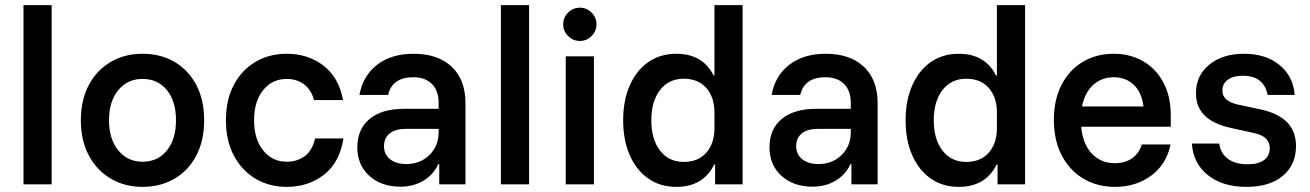

<svg xmlns="http://www.w3.org/2000/svg" viewBox="-20 -720 5118 750"><path d="M71.7 0V-700H181.7V0Z M536.7 10Q467.5 10 412.9 -22.1Q358.3 -54.2 327.1 -112.5Q295.8 -170.8 295.8 -250Q295.8 -330 327.1 -388.3Q358.3 -446.7 412.9 -478.3Q467.5 -510 536.7 -510Q607.5 -510 661.7 -478.3Q715.8 -446.7 746.7 -388.3Q777.5 -330 777.5 -250Q777.5 -170.8 746.7 -112.1Q715.8 -53.3 661.2 -21.7Q606.7 10 536.7 10ZM536.7 -88.3Q596.7 -88.3 632.1 -132.5Q667.5 -176.7 667.5 -250Q667.5 -324.2 632.1 -367.9Q596.7 -411.7 536.7 -411.7Q478.3 -411.7 442.1 -367.9Q405.8 -324.2 405.8 -250Q405.8 -176.7 442.1 -132.5Q478.3 -88.3 536.7 -88.3Z M1100 10Q1031.7 10 977.9 -22.1Q924.2 -54.2 893.3 -112.5Q862.5 -170.8 862.5 -250Q862.5 -330 893.3 -388.3Q924.2 -446.7 977.9 -478.3Q1031.7 -510 1100 -510Q1182.5 -510 1242.9 -464.2Q1303.3 -418.3 1320 -329.2H1206.7Q1195 -370.8 1166.7 -391.2Q1138.3 -411.7 1100 -411.7Q1043.3 -411.7 1007.9 -367.9Q972.5 -324.2 972.5 -250Q972.5 -176.7 1007.9 -132.5Q1043.3 -88.3 1100 -88.3Q1140.8 -88.3 1170.4 -110Q1200 -131.7 1210.8 -179.2H1321.7Q1306.7 -85 1245.4 -37.5Q1184.2 10 1100 10Z M1544.2 9.2Q1469.2 9.2 1422.5 -33.3Q1375.8 -75.8 1375.8 -144.2Q1375.8 -215.8 1423.8 -255.4Q1471.7 -295 1559.2 -295H1693.3V-318.3Q1693.3 -365.8 1667.1 -392.1Q1640.8 -418.3 1594.2 -418.3Q1512.5 -418.3 1495.8 -349.2H1384.2Q1397.5 -424.2 1453.3 -467.1Q1509.2 -510 1595 -510Q1690.8 -510 1744.6 -459.2Q1798.3 -408.3 1798.3 -316.7V0H1695.8V-79.2H1692.5Q1672.5 -36.7 1633.3 -13.8Q1594.2 9.2 1544.2 9.2ZM1567.5 -79.2Q1621.7 -79.2 1657.5 -114.6Q1693.3 -150 1693.3 -202.5V-216.7H1565.8Q1524.2 -216.7 1502.1 -198.8Q1480 -180.8 1480 -149.2Q1480 -116.7 1503.8 -97.9Q1527.5 -79.2 1567.5 -79.2Z M1936.7 0V-700H2046.7V0Z M2190 0V-500H2300V0ZM2245 -560Q2218.3 -560 2199.2 -579.2Q2180 -598.3 2180 -625Q2180 -651.7 2199.2 -670.8Q2218.3 -690 2245 -690Q2271.7 -690 2290.8 -670.8Q2310 -651.7 2310 -625Q2310 -598.3 2290.8 -579.2Q2271.7 -560 2245 -560Z M2621.7 10Q2559.2 10 2512.5 -22.5Q2465.8 -55 2440 -113.8Q2414.2 -172.5 2414.2 -250Q2414.2 -327.5 2440 -386.2Q2465.8 -445 2512.5 -477.5Q2559.2 -510 2621.7 -510Q2725 -510 2767.5 -425H2770.8V-700H2880.8V0H2773.3V-77.5H2770Q2726.7 10 2621.7 10ZM2650.8 -87.5Q2707.5 -87.5 2739.2 -123.8Q2770.8 -160 2770.8 -220V-280Q2770.8 -340 2739.2 -376.2Q2707.5 -412.5 2650.8 -412.5Q2592.5 -412.5 2558.3 -368.3Q2524.2 -324.2 2524.2 -250Q2524.2 -175.8 2558.3 -131.7Q2592.5 -87.5 2650.8 -87.5Z M3154.2 9.2Q3079.2 9.2 3032.5 -33.3Q2985.8 -75.8 2985.8 -144.2Q2985.8 -215.8 3033.8 -255.4Q3081.7 -295 3169.2 -295H3303.3V-318.3Q3303.3 -365.8 3277.1 -392.1Q3250.8 -418.3 3204.2 -418.3Q3122.5 -418.3 3105.8 -349.2H2994.2Q3007.5 -424.2 3063.3 -467.1Q3119.2 -510 3205 -510Q3300.8 -510 3354.6 -459.2Q3408.3 -408.3 3408.3 -316.7V0H3305.8V-79.2H3302.5Q3282.5 -36.7 3243.3 -13.8Q3204.2 9.2 3154.2 9.2ZM3177.5 -79.2Q3231.7 -79.2 3267.5 -114.6Q3303.3 -150 3303.3 -202.5V-216.7H3175.8Q3134.2 -216.7 3112.1 -198.8Q3090 -180.8 3090 -149.2Q3090 -116.7 3113.8 -97.9Q3137.5 -79.2 3177.5 -79.2Z M3725 10Q3662.5 10 3615.8 -22.5Q3569.2 -55 3543.3 -113.8Q3517.5 -172.5 3517.5 -250Q3517.5 -327.5 3543.3 -386.2Q3569.2 -445 3615.8 -477.5Q3662.5 -510 3725 -510Q3828.3 -510 3870.8 -425H3874.2V-700H3984.2V0H3876.7V-77.5H3873.3Q3830 10 3725 10ZM3754.2 -87.5Q3810.8 -87.5 3842.5 -123.8Q3874.2 -160 3874.2 -220V-280Q3874.2 -340 3842.5 -376.2Q3810.8 -412.5 3754.2 -412.5Q3695.8 -412.5 3661.7 -368.3Q3627.5 -324.2 3627.5 -250Q3627.5 -175.8 3661.7 -131.7Q3695.8 -87.5 3754.2 -87.5Z M4335.8 10Q4265.8 10 4212.1 -22.1Q4158.3 -54.2 4127.5 -112.9Q4096.7 -171.7 4096.7 -251.7Q4096.7 -330.8 4126.7 -388.8Q4156.7 -446.7 4209.6 -478.3Q4262.5 -510 4330.8 -510Q4394.2 -510 4444.6 -481.2Q4495 -452.5 4524.2 -398.3Q4553.3 -344.2 4553.3 -268.3V-225H4203.3Q4209.2 -158.3 4244.6 -120.4Q4280 -82.5 4335 -82.5Q4375 -82.5 4402.5 -102.1Q4430 -121.7 4440 -155.8H4552.5Q4536.7 -78.3 4477.1 -34.2Q4417.5 10 4335.8 10ZM4206.7 -304.2H4446.7Q4440 -359.2 4408.8 -388.8Q4377.5 -418.3 4330.8 -418.3Q4283.3 -418.3 4250.4 -388.3Q4217.5 -358.3 4206.7 -304.2Z M4849.2 10Q4755.8 10 4698.3 -35.8Q4640.8 -81.7 4635.8 -159.2H4742.5Q4748.3 -120 4777.1 -99.2Q4805.8 -78.3 4853.3 -78.3Q4895 -78.3 4917.5 -94.6Q4940 -110.8 4940 -141.7Q4940 -187.5 4876.7 -200.8L4789.2 -220Q4651.7 -249.2 4651.7 -355.8Q4651.7 -425 4703.8 -467.5Q4755.8 -510 4840 -510Q4924.2 -510 4977.9 -466.2Q5031.7 -422.5 5037.5 -349.2H4931.7Q4916.7 -424.2 4834.2 -424.2Q4797.5 -424.2 4776.3 -408.8Q4755 -393.3 4755 -365.8Q4755 -325 4815 -311.7L4905 -292.5Q5042.5 -262.5 5042.5 -150Q5042.5 -75.8 4990.8 -32.9Q4939.2 10 4849.2 10Z"/></svg>

Font: Funnel Sans Medium
Style: Regular
Weight: 500
Version: Version 1.000; Beta; Release 5; Build 24; ttfautohint (v1.8.